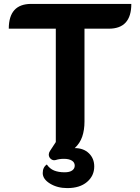

<svg xmlns="http://www.w3.org/2000/svg" viewBox="-20 -720 718 984"><path d="M199 167Q199 137 220 123Q235 145 257.5 154Q280 163 311 163Q337 163 350 153.5Q363 144 363 129Q363 112 348 103Q333 94 308 94Q284 94 266 100Q252 104 241 95Q230 86 230 72Q230 63 236 54L266 8V-573H25Q25 -700 140 -700H653Q653 -573 538 -573H413V-97Q413 -54 401.5 -20Q390 14 363 39Q408 39 435.5 65.5Q463 92 463 133Q463 181 426 212.5Q389 244 325 244Q274 244 236.5 221Q199 198 199 167Z"/></svg>

Font: K2D ExtraBold
Style: Regular
Weight: 800
Designer: Katatrad Aksorn Co.,Ltd.
Foundry: Cadson Demak Co.,Ltd.
Version: Version 1.000; ttfautohint (v1.6)